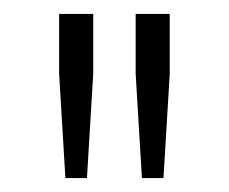

<svg xmlns="http://www.w3.org/2000/svg" viewBox="-20 -708 329 276"><path d="M184 -452 175 -602V-688H224V-602L215 -452ZM74 -452 65 -602V-688H114V-602L105 -452Z"/></svg>

Font: Saira ExtraLight
Style: Regular
Weight: 200
Designer: Hector Gatti with collaboration of the Omnibus-Type team
Foundry: Omnibus-Type
Version: Version 1.100; ttfautohint (v1.8.3)